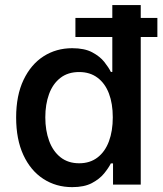

<svg xmlns="http://www.w3.org/2000/svg" viewBox="-20 -748 661 778"><path d="M272.5 10.3Q207 10.3 155.5 -23.2Q104 -56.6 74.7 -119.9Q45.4 -183.1 45.4 -272Q45.4 -361.3 75.4 -424.3Q105.5 -487.3 156.7 -520Q208 -552.7 272.5 -552.7Q322.3 -552.7 353.5 -536.1Q384.8 -519.5 402.6 -497.1Q420.4 -474.6 429.2 -456.5H435.1V-727.5H550.3V0H438V-85.9H429.2Q419.9 -67.4 401.6 -44.9Q383.3 -22.5 352.3 -6.1Q321.3 10.3 272.5 10.3ZM300.8 -86.4Q344.7 -86.4 375.2 -109.9Q405.8 -133.3 421.4 -175.3Q437 -217.3 437 -272.5Q437 -328.1 421.4 -369.1Q405.8 -410.2 375.2 -433.1Q344.7 -456.1 300.8 -456.1Q254.9 -456.1 224.4 -432.1Q193.8 -408.2 178.7 -366.7Q163.6 -325.2 163.6 -272.5Q163.6 -219.7 179 -177.5Q194.3 -135.3 225.1 -110.8Q255.9 -86.4 300.8 -86.4ZM285.6 -598.1V-675.3H617.7V-598.1Z"/></svg>

Font: Inter
Style: 540
Weight: 540
Designer: Rasmus Andersson
Foundry: rsms
Version: Version 4.001;git-66647c0bb